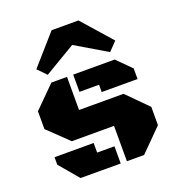

<svg xmlns="http://www.w3.org/2000/svg" viewBox="-139 -886 919 998"><g transform="rotate(-20 321.0 -387.0)"><path d="M163.6 -518.6H250V-335.4H496.1L608.4 -222.2V-121.1L487.8 0H392.6V-195.8H159.2L46.9 -303.7V-402.3ZM262.7 -95.2H358.4V0L136.2 -0.5L46.4 -106.9V-148.4H262.7ZM392.6 -423.3H284.2V-518.6H513.7L590.8 -441.4V-382.8H392.6ZM550.3 -610.4 504.9 -563 332 -665.5 159.7 -563 113.8 -610.4 257.8 -773.9H406.2Z"/></g></svg>

Font: Black Ops One [rus by aLiNcE]
Style: Regular
Weight: 400
Designer: James Grieshaber
Foundry: James Grieshaber
Version: Version 1.002;May 25, 2024;FontCreator 13.0.0.2680 64-bit